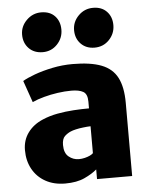

<svg xmlns="http://www.w3.org/2000/svg" viewBox="-57 -876 731 931"><g transform="rotate(-5 308.5 -410.5)"><path d="M549 0H378V-47Q355 -27 317.2 -9.5Q279.5 8 223 8Q168 8 127.2 -14.8Q86.5 -37.5 64.2 -77.8Q42 -118 42 -170Q42 -219 68.8 -255.2Q95.5 -291.5 142 -311Q175.5 -325.5 215 -332.8Q254.5 -340 294.2 -342.5Q334 -345 369 -345V-378Q369 -415 348.8 -426.5Q328.5 -438 291 -438Q259 -438 224.2 -433Q189.5 -428 157 -419.2Q124.5 -410.5 100 -399L63 -505Q83.5 -517.5 122.2 -531.8Q161 -546 209.5 -556Q258 -566 308 -566Q395.5 -566 448.5 -545.5Q501.5 -525 525.2 -479Q549 -433 549 -356ZM332.5 -255Q314 -253 297.5 -249.2Q281 -245.5 271 -241Q255.5 -234.5 241.8 -221.8Q228 -209 228 -179Q228 -139.5 249.8 -121.8Q271.5 -104 299 -104Q313.5 -104 327.8 -107.5Q342 -111 353 -116.2Q364 -121.5 369 -127V-258Q351.5 -257.5 332.5 -255ZM170 -636Q128 -636 102.5 -662.2Q77 -688.5 77 -729Q77 -769.5 107 -799.2Q137 -829 178 -829Q221 -829 245 -803.2Q269 -777.5 269 -737Q269 -696 240.5 -666Q212 -636 170 -636ZM422 -636Q381 -636 355.5 -662.2Q330 -688.5 330 -729Q330 -769.5 359.5 -799.2Q389 -829 431 -829Q473 -829 497.5 -803.2Q522 -777.5 522 -737Q522 -696 493.5 -666Q465 -636 422 -636Z"/></g></svg>

Font: Koeln Type Sans ExtraBold
Style: Regular
Weight: 800
Designer: Eben Sorkin
Foundry: Eben Sorkin
Version: Version 2.001